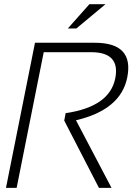

<svg xmlns="http://www.w3.org/2000/svg" viewBox="-20 -904 643 924"><path d="M8.8 0 148.4 -698.2H436.5Q626 -698.2 592.3 -530.8Q561 -375.5 345.7 -325.2L516.6 0H456.1L289.1 -323.7L295.9 -359.4Q507.3 -390.1 534.7 -526.9Q559.6 -652.8 418.9 -652.8H190.4L60.1 0ZM410.2 -883.8H487.8L347.7 -767.1H306.6Z"/></svg>

Font: Sansation Light
Style: Light Italic
Weight: 300
Designer: Bernd Montag
Version: Version 1.301